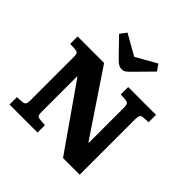

<svg xmlns="http://www.w3.org/2000/svg" viewBox="-239 -1186 1396 1396"><g transform="rotate(45 458.5 -488.5)"><path d="M58.5 0V-76L111.5 -79.5Q130.5 -81 137.5 -91.3Q144.5 -101.5 144.5 -130.5V-573Q144.5 -598.5 138.5 -609.2Q132.5 -620 109.5 -621L58.5 -624V-700H331L658.5 -211.5H663V-573.5Q663 -598.5 656 -608.7Q649 -619 627 -620.5L578.5 -624V-700H864.5V-624L814 -621.5Q794.5 -620.5 787.3 -609.5Q780 -598.5 780 -570.5V0H608.5L265.5 -491H261V-126.5Q261 -103.5 266.5 -92.5Q272 -81.5 296 -79.5L346.5 -76V0ZM452 -757.5Q436 -757.5 421.2 -765.8Q406.5 -774 386 -795L258 -927L295.5 -976.5L454 -886.5L613 -976L647 -927.5L514.5 -793Q496.5 -774.5 483.8 -766Q471 -757.5 452 -757.5Z"/></g></svg>

Font: Literata Variable Black
Style: Regular
Weight: 900
Designer: Latin by Veronika Burian and Jose Scaglione. Greek by Irene Vlachou. Cyrillic by Vera Evstafieva.
Foundry: TypeTogether
Version: Version 3.021